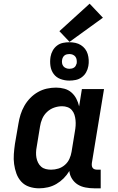

<svg xmlns="http://www.w3.org/2000/svg" viewBox="-20 -1013 640 1041"><path d="M192 8Q164 8 138.5 -0.5Q113 -9 95.5 -28Q78 -47 69 -72Q60 -97 56.5 -123.5Q53 -150 55 -177.5Q57 -205 61 -233L80 -343Q84 -368 91.5 -392Q99 -416 112 -439Q125 -462 144 -481.5Q163 -501 186 -514Q209 -527 234 -532.5Q259 -538 284 -538Q307 -538 329 -532Q351 -526 367.5 -511.5Q384 -497 394 -477.5Q404 -458 409 -436L424 -530H544L478 -129Q477 -121 478 -114Q479 -107 483 -102Q487 -97 493.5 -95Q500 -93 508 -93H526V8H491Q467 8 443.5 3.5Q420 -1 401.5 -12.5Q383 -24 370.5 -43.5Q358 -63 356 -86Q343 -64 325 -46Q307 -28 285.5 -15.5Q264 -3 240 2.5Q216 8 192 8ZM257 -93Q277 -93 296.5 -99Q316 -105 332 -119Q348 -133 356.5 -152Q365 -171 368 -190L386 -300Q389 -316 390 -331.5Q391 -347 389.5 -362Q388 -377 383.5 -391Q379 -405 369.5 -416Q360 -427 346 -432Q332 -437 317 -437Q295 -437 273.5 -429.5Q252 -422 235 -406Q218 -390 209 -369Q200 -348 197 -327L179 -217Q176 -202 175.5 -187Q175 -172 177.5 -158Q180 -144 186.5 -131Q193 -118 203.5 -109Q214 -100 228 -96.5Q242 -93 257 -93ZM356 -576Q331 -576 308 -584.5Q285 -593 271 -612Q257 -631 253.5 -655.5Q250 -680 254 -705Q257 -723 266 -739Q275 -755 289.5 -766Q304 -777 321.5 -780.5Q339 -784 356 -784Q373 -784 389 -780.5Q405 -777 418.5 -768.5Q432 -760 441.5 -747.5Q451 -735 455.5 -720Q460 -705 461 -688Q462 -671 459 -655Q456 -637 447 -621Q438 -605 423 -594Q408 -583 390.5 -579.5Q373 -576 356 -576ZM356 -640Q363 -640 369.5 -641.5Q376 -643 382 -647Q388 -651 391 -657.5Q394 -664 396 -670Q397 -680 395.5 -689.5Q394 -699 388.5 -706Q383 -713 374.5 -716.5Q366 -720 356 -720Q350 -720 343 -718.5Q336 -717 330.5 -713Q325 -709 321.5 -702.5Q318 -696 317 -690Q315 -680 316.5 -670.5Q318 -661 323.5 -654Q329 -647 338 -643.5Q347 -640 356 -640ZM357 -786 302 -844 466 -993 538 -917Z"/></svg>

Font: Iosevka Curly Slab Extended
Style: Bold Italic
Weight: 700
Width: 7
Italic angle: -9°
Monospace: yes
Designer: Belleve Invis
Foundry: Belleve Invis
Version: Version 11.0.0; ttfautohint (v1.8.3)